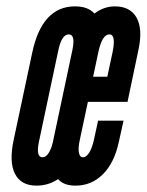

<svg xmlns="http://www.w3.org/2000/svg" viewBox="-20 -575 461 603"><path d="M94.5 8Q132 8 162.5 -12.5Q180 8 217 8Q267.5 8 303.2 -27.8Q339 -63.5 353 -128.5L368 -196H288L275 -136Q269.5 -110.5 260.2 -95.8Q251 -81 241 -81Q230.5 -81 227.8 -95.5Q225 -110 230.5 -135L256 -255H380.5L414.5 -417Q429 -483 409.2 -519Q389.5 -555 340.5 -555Q306.5 -555 276.5 -532.5Q256.5 -555 215.5 -555Q112.5 -555 81.5 -411L23 -136Q8 -66.5 27 -29.2Q46 8 94.5 8ZM113.5 -81Q92.5 -81 102 -128.5L163.5 -418.5Q174 -467 196 -467Q217.5 -467 207.5 -418.5L146 -128.5Q141 -107 132.5 -94Q124 -81 113.5 -81ZM272.5 -334 289 -412Q301 -467 323.5 -467Q345 -467 333.5 -411L317 -334Z"/></svg>

Font: League Gothic SemiCondensed Italic
Style: Regular
Weight: 400
Width: 4
Designer: The League of Moveable Type
Version: Version 1.600; ttfautohint (v1.8.3)